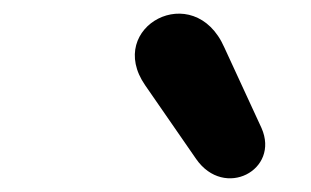

<svg xmlns="http://www.w3.org/2000/svg" viewBox="-20 -802 452 279"><path d="M191 -678 265 -571C306 -512 387 -555 360 -616L306 -733C262 -833 132 -763 191 -678Z"/></svg>

Font: SN Pro Heavy
Style: Italic
Weight: 800
Italic angle: -9°
Designer: Tobias Whetton
Foundry: Supernotes
Version: Version 1.001;Glyphs 3.2 (3249)